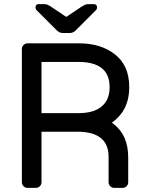

<svg xmlns="http://www.w3.org/2000/svg" viewBox="-20 -910 691 930"><path d="M606 -488Q606 -418 574 -369Q552 -337 522 -316Q527 -312 532 -308Q601 -254 601 -147V-27Q601 -16 593 -8Q585 0 574 0H533Q522 0 514 -8Q506 -16 506 -27V-150Q506 -272 355 -272H181V-27Q181 -16 173 -8Q165 0 154 0H113Q102 0 94 -8Q86 -16 86 -27V-673Q86 -684 94 -692Q102 -700 113 -700H365Q469 -700 537.5 -646Q606 -592 606 -488ZM472 -394Q511 -426 511 -488Q511 -610 360 -610H181V-362H360Q434 -362 472 -394ZM249 -769 157 -861Q152 -866 152 -874Q152 -890 168 -890H194Q203 -890 209 -887.5Q215 -885 225 -879L301 -828L377 -879Q387 -885 393 -887.5Q399 -890 408 -890H434Q450 -890 450 -874Q450 -866 445 -861L353 -769Q343 -758 335 -754Q327 -750 316 -750H286Q275 -750 267 -754Q259 -758 249 -769Z"/></svg>

Font: Contemporary
Style: Regular
Weight: 400
Designer: Victor Tran
Foundry: Victor Tran
Version: Version 1.100